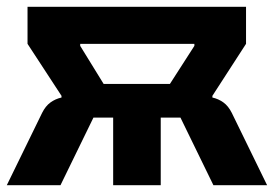

<svg xmlns="http://www.w3.org/2000/svg" viewBox="-20 -545 806 565"><path d="M0 0 104 -213Q114 -233 128.5 -243.5Q143 -254 161 -258V-263L61 -416V-525H704V-416L605 -263V-258Q623 -254 637.5 -243.5Q652 -233 662 -213L766 0H608L511 -199H453V0H313V-199H255L158 0ZM285 -298H480L552 -410V-416H216V-410Z"/></svg>

Font: IBM Plex Sans
Style: Regular
Weight: 400
Designer: Mike Abbink, Paul van der Laan, Pieter van Rosmalen
Foundry: Bold Monday
Version: Version 3.201